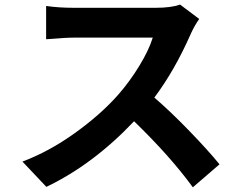

<svg xmlns="http://www.w3.org/2000/svg" viewBox="-20 -759 1040 823"><path d="M752 -739.3 834 -677.7Q814.5 -650.4 798.8 -616.2Q729.5 -458 641.6 -340.8Q712.9 -279.3 793.5 -195.8Q874 -112.3 920.9 -54.7L806.6 43.9Q710 -88.9 554.7 -239.3Q378.9 -53.7 178.7 42L76.2 -66.4Q190.4 -109.4 300.8 -188.5Q411.1 -267.6 486.3 -352.5Q536.1 -409.2 577.1 -476.6Q618.2 -543.9 634.8 -597.7H295.9Q277.3 -597.7 253.4 -596.2Q229.5 -594.7 207 -592.8Q184.6 -590.8 177.7 -590.8V-733.4Q232.4 -725.6 295.9 -725.6H648.4Q712.9 -725.6 752 -739.3Z"/></svg>

Font: GenEi Gothic M Regular
Style: Bold
Weight: 700
Designer: o_tamon (Modified); [Source Han Sans]
Ryoko NISHIZUKA  (kana & ideographs); Paul D. Hunt (Latin, Greek & Cyrillic); Wenl
Version: Version 1.1a;Original Version 1.004